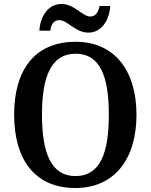

<svg xmlns="http://www.w3.org/2000/svg" viewBox="-20 -935 758 965"><path d="M424 -771C490 -771 530 -833 534 -905H480C476 -878 463 -852 434 -852C394 -852 355 -915 289 -915C222 -915 182 -853 178 -781H233C236 -808 248 -834 278 -834C319 -834 358 -771 424 -771ZM359 10C556 10 666 -137 666 -358C666 -580 556 -725 360 -725C152 -725 51 -580 51 -359C51 -137 152 10 359 10ZM359 -50C238 -50 191 -164 191 -358C191 -552 238 -665 360 -665C483 -665 527 -552 527 -358C527 -164 483 -50 359 -50Z"/></svg>

Font: Noto Serif Khmer SemiCondensed SemiBold
Style: Regular
Weight: 600
Width: 4
Designer: Danh Hong and the Monotype Design Team
Foundry: Monotype Imaging Inc.
Version: Version 2.004